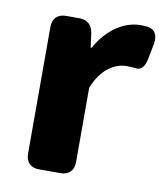

<svg xmlns="http://www.w3.org/2000/svg" viewBox="-70 -602 605 701"><g transform="rotate(10 232.0 -251.5)"><path d="M72 -479V-10C72 22 90 40 122 40H200C232 40 250 22 250 -10V-285C279 -360 330 -387 372 -387C384 -387 394 -386 404 -385C424 -381 438 -396 444 -427L455 -484C461 -516 449 -540 417 -542C411 -543 403 -543 395 -543C338 -543 275 -506 233 -430H230L223 -482C219 -512 201 -529 170 -529H122C90 -529 72 -511 72 -479Z"/></g></svg>

Font: コーポレート・ロゴ（ラウンド）ver3 Bold
Style: Regular
Weight: 700
Designer: [KANA_main] LOGOTYPE.JP [Source Han Sans] Ryoko NISHIZUKA 西塚涼子 (kana, bopomofo & ideographs); Paul D. Hunt (Latin, Greek
Version: Version 12.001;FEAKit 1.0